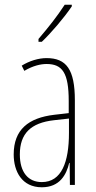

<svg xmlns="http://www.w3.org/2000/svg" viewBox="-20 -783 406 813"><path d="M284 -756V-763H254C220 -711 188 -671 143 -618V-606H157C196 -643 251 -707 284 -756ZM177 -537C143 -537 104 -525 72 -505L83 -483C120 -505 153 -512 177 -512C244 -512 271 -475 271 -355V-304L210 -297C100 -284 38 -234 38 -129C38 -57 73 10 157 10C233 10 261 -43 273 -93H275L276 0H297V-358C297 -489 261 -537 177 -537ZM209 -274 272 -281V-220C272 -97 241 -12 157 -12C99 -12 64 -54 64 -129C64 -217 110 -263 209 -274Z"/></svg>

Font: Noto Sans Devanagari ExtraCondensed Thin
Style: Regular
Weight: 100
Width: 2
Designer: Jelle Bosma - Monotype Design Team
Foundry: Monotype Imaging Inc.
Version: Version 2.004